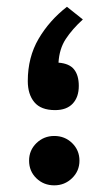

<svg xmlns="http://www.w3.org/2000/svg" viewBox="-20 -557 326 577"><path d="M229 -498.5Q197.3 -469.7 177.7 -439.9Q158.2 -410.2 155.8 -368.7Q188.5 -366.2 202.6 -348.4Q216.8 -330.6 216.8 -298.8Q216.8 -265.1 198.5 -245.6Q180.2 -226.1 145.5 -226.1Q103 -226.1 83.3 -249.8Q63.5 -273.4 63.5 -313.5Q63.5 -384.8 95.9 -440.2Q128.4 -495.6 181.2 -536.6ZM67.4 -74.2Q67.4 -105.5 89.6 -127Q111.8 -148.4 143.1 -148.4Q174.8 -148.4 196.8 -127Q218.8 -105.5 218.8 -74.2Q218.8 -43 196.5 -21.5Q174.3 0 143.1 0Q111.3 0 89.4 -21.2Q67.4 -42.5 67.4 -74.2Z"/></svg>

Font: Vazirmatn RD FD Medium
Style: Regular
Weight: 500
Designer: Saber Rastikerdar
Foundry: Saber Rastikerdar
Version: Version 33.003